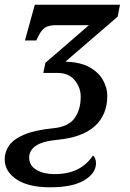

<svg xmlns="http://www.w3.org/2000/svg" viewBox="-47 -556 552 816"><path d="M166 240Q74 240 23.5 206.5Q-27 173 -27 121Q-27 89 -8 62Q11 35 56 16Q101 -3 179 -11Q243 -17 269.5 -53Q296 -89 296 -145Q296 -184 270.5 -215Q245 -246 197 -246H137L146 -289L331 -449H191Q161 -449 145 -439Q129 -429 116 -402L107 -384H59L101 -536H463L453 -485L231 -294Q295 -292 334 -270Q373 -248 391 -215Q409 -182 409 -149Q409 -68 356 -20Q303 28 198 38Q134 44 105.5 63.5Q77 83 77 114Q77 148 108 166Q139 184 184 184Q242 184 282 164Q322 144 348 105Q353 108 357 117Q361 126 361 137Q361 180 311.5 210Q262 240 166 240Z"/></svg>

Font: Noto Serif Medium
Style: Italic
Weight: 500
Italic angle: -12°
Designer: Monotype Design Team
Foundry: Monotype Imaging Inc.
Version: Version 2.014; ttfautohint (v1.8.4.7-5d5b)